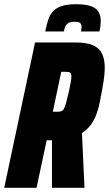

<svg xmlns="http://www.w3.org/2000/svg" viewBox="-36 -888 516 909"><path d="M-16 1 130 -687H320Q373 -687 403.5 -674Q434 -661 447 -634Q460 -607 460 -566Q460 -552 458.5 -536.5Q457 -521 454.5 -504.5Q452 -488 449 -471Q443 -438 437 -407Q431 -376 421 -348.5Q411 -321 394.5 -298Q378 -275 352 -258L364 1H210V-224Q209 -224 207 -224Q205 -224 202 -224H185L137 1ZM214 -359H233Q245 -359 252.5 -361Q260 -363 265.5 -371.5Q271 -380 276.5 -399.5Q282 -419 290 -454Q296 -481 299 -498.5Q302 -516 302 -526Q302 -537 298.5 -541.5Q295 -546 289 -547Q283 -548 273 -548H254ZM178 -739Q184 -767 191 -790.5Q198 -814 212.5 -831.5Q227 -849 253.5 -858.5Q280 -868 324 -868Q370 -868 395.5 -858.5Q421 -849 431 -831Q441 -813 441 -789Q441 -778 439.5 -765.5Q438 -753 435 -739H347Q349 -745 349.5 -751Q350 -757 350 -762Q350 -773 343.5 -779Q337 -785 317 -785Q297 -785 287 -778.5Q277 -772 273 -762Q269 -752 266 -739Z"/></svg>

Font: Saira Condensed Black
Style: Italic
Weight: 900
Width: 3
Italic angle: -12°
Designer: Hector Gatti with collaboration of the Omnibus-Type team
Foundry: Omnibus-Type
Version: Version 1.101